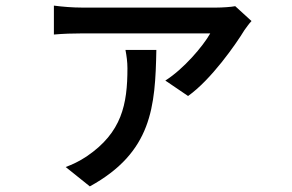

<svg xmlns="http://www.w3.org/2000/svg" viewBox="-20 -577 1040 684"><path d="M876 -502 818 -555C804 -552 770 -550 752 -550C706 -550 314 -550 271 -550C239 -550 202 -553 172 -557V-454C206 -457 239 -458 271 -458C314 -458 677 -458 729 -458C703 -412 634 -331 569 -290L650 -235C732 -293 820 -419 851 -470C857 -478 868 -494 876 -502ZM537 -399H427C431 -378 434 -356 434 -334C434 -205 414 -105 289 -20C262 -2 238 9 214 18L300 87C522 -35 533 -197 537 -399Z"/></svg>

Font: Noto Sans CJK SC Medium
Style: Regular
Weight: 500
Designer: Ryoko NISHIZUKA 西塚涼子 (kana, bopomofo & ideographs); Paul D. Hunt (Latin, Greek & Cyrillic); Sandoll Communications 산돌커뮤니
Foundry: Adobe
Version: Version 2.004;hotconv 1.0.118;makeotfexe 2.5.65603